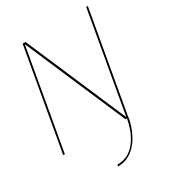

<svg xmlns="http://www.w3.org/2000/svg" viewBox="-221 -785 992 1109"><g transform="rotate(-30 275.0 -230.0)"><path d="M232.5 215Q270 215 299.2 201Q328.5 187 350.5 163.8Q372.5 140.5 388.2 112Q404 83.5 413.5 54.5Q423 25.5 427.5 0H416.5Q411 31 398.5 66.5Q386 102 364.8 133.2Q343.5 164.5 311.5 184.2Q279.5 204 234.5 204ZM-9 0H2L119 -663.5H120.5L406 0H426L545 -675H534L417 -11.5H415L129.5 -675H110Z"/></g></svg>

Font: Anybody Thin
Style: Italic
Weight: 100
Italic angle: -10°
Designer: Tyler Finck
Foundry: Etcetera Type Company
Version: Version 1.114;gftools[0.9.25]